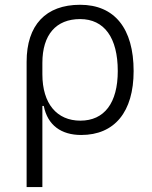

<svg xmlns="http://www.w3.org/2000/svg" viewBox="-20 -547 626 792"><path d="M314.9 9.8C452.6 9.8 531.2 -85.4 531.2 -253.9C531.2 -429.7 452.6 -527.3 310.5 -527.3C168.5 -527.3 89.8 -443.4 89.8 -292V224.6H154.8V-109.9H160.6C176.3 -29.8 233.4 9.8 314.9 9.8ZM154.8 -240.7V-287.6C154.8 -403.3 210.9 -468.3 310.5 -468.3C410.2 -468.3 465.8 -391.6 465.8 -253.9C465.8 -122.6 410.6 -49.3 311.5 -49.3C214.8 -49.3 154.8 -119.1 154.8 -240.7Z"/></svg>

Font: Cascadia Code PL Light
Style: Regular
Weight: 300
Monospace: yes
Designer: Aaron Bell
Foundry: Saja Typeworks
Version: Version 2404.023